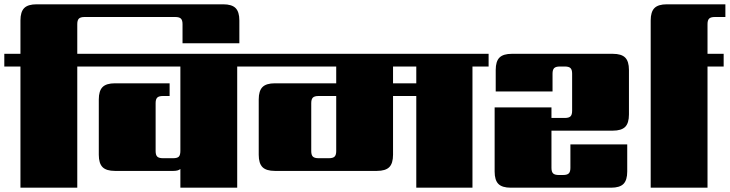

<svg xmlns="http://www.w3.org/2000/svg" viewBox="-40 -872 3390 892"><path d="M394 -622V-563H319V0H55V-563H-20V-622H55V-777Q55 -817 72.5 -834.5Q90 -852 130 -852H997Q1037 -852 1054.5 -834.5Q1072 -817 1072 -777V-671H808V-760Q808 -778 800.5 -785.5Q793 -793 774 -793H353Q334 -793 326.5 -785.5Q319 -778 319 -760V-622Z M1137 -622V-563H1062V0H798V-87Q788 -78 766 -78H494Q454 -78 436.5 -95.5Q419 -113 419 -153V-410Q419 -450 436.5 -467.5Q454 -485 494 -485H748V-426H717Q698 -426 690.5 -418.5Q683 -411 683 -393V-170Q683 -152 690.5 -144.5Q698 -137 717 -137H764Q784 -137 791 -144.5Q798 -152 798 -171V-563H354V-622Z M1894 -485V-563H1786V-485ZM1522 -170V-426H1440Q1421 -426 1413.5 -418.5Q1406 -411 1406 -393V-170Q1406 -152 1413.5 -144.5Q1421 -137 1440 -137H1488Q1507 -137 1514.5 -144.5Q1522 -152 1522 -170ZM2230 -622V-563H2155V0H1894V-426H1786V-153Q1786 -113 1768.5 -95.5Q1751 -78 1711 -78H1237Q1197 -78 1179.5 -95.5Q1162 -113 1162 -153V-410Q1162 -450 1179.5 -467.5Q1197 -485 1237 -485H1522V-563H1097V-622Z M2338 -622H2807Q2847 -622 2864.5 -604.5Q2882 -587 2882 -547V-340Q2882 -300 2864.5 -282.5Q2847 -265 2807 -265H2522V-92Q2522 -74 2529.5 -66.5Q2537 -59 2556 -59H2576Q2595 -59 2602.5 -66.5Q2610 -74 2610 -92V-201H2874V-75Q2874 -35 2856.5 -17.5Q2839 0 2799 0H2333Q2293 0 2275.5 -17.5Q2258 -35 2258 -75V-373H2522V-324H2584Q2603 -324 2610.5 -331.5Q2618 -339 2618 -357V-530Q2618 -548 2610.5 -555.5Q2603 -563 2584 -563H2561Q2542 -563 2534.5 -555.5Q2527 -548 2527 -530V-447H2263V-547Q2263 -587 2280.5 -604.5Q2298 -622 2338 -622ZM3322 -622V-563H3247V0H2983V-622Z M3330 -852V-793H3281Q3262 -793 3254.5 -785.5Q3247 -778 3247 -760V-596H2983V-777Q2983 -817 3000.5 -834.5Q3018 -852 3058 -852Z"/></svg>

Font: Sarpanch Black
Style: Regular
Weight: 900
Designer: Manushi Parikh (Devanagari and Latin), Jyotish Sonowal (Devanagari)
Foundry: Indian Type Foundry
Version: Version 2.004;PS 1.0;hotconv 1.0.78;makeotf.lib2.5.61930; tt